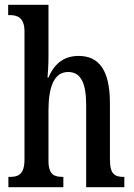

<svg xmlns="http://www.w3.org/2000/svg" viewBox="-20 -780 560 800"><path d="M15 0H244V-43H242C207 -43 182 -51 182 -110V-319C182 -415 204 -480 264 -480C319 -480 339 -430 339 -343V0H498V-43H496C460 -43 438 -52 438 -115V-350C438 -487 393 -547 307 -547C237 -547 201 -503 182 -457H178C179 -468 182 -507 182 -542V-760H14V-717H22C50 -717 82 -708 82 -650V-115C82 -52 55 -43 21 -43H15Z"/></svg>

Font: Noto Serif Georgian ExtraCondensed Medium
Style: Regular
Weight: 500
Width: 2
Designer: Monotype Design Team, Akaki Razmadze
Foundry: Google LLC
Version: Version 2.003